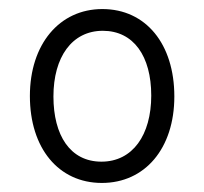

<svg xmlns="http://www.w3.org/2000/svg" viewBox="-20 -533 451 424"><path d="M205 -129C300 -129 365 -205 365 -320C365 -436 302 -513 206 -513C111 -513 46 -435 46 -321C46 -206 109 -129 205 -129ZM204 -176C135 -176 98 -234 98 -320C98 -407 139 -465 207 -465C275 -465 314 -409 314 -322C314 -235 273 -176 204 -176Z"/></svg>

Font: Noto Sans Devanagari UI ExtraCondensed Light
Style: Regular
Weight: 300
Width: 2
Designer: Jelle Bosma - Monotype Design Team
Foundry: Monotype Imaging Inc.
Version: Version 2.004